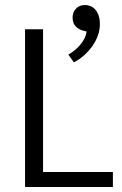

<svg xmlns="http://www.w3.org/2000/svg" viewBox="-20 -747 486 767"><path d="M80 -630H152V-60H431V0H80ZM315 -624Q298 -627 284 -640Q270 -653 270 -677Q270 -698 283.5 -712.5Q297 -727 320 -727Q330 -727 340.5 -723Q351 -719 359.5 -710Q368 -701 373.5 -686.5Q379 -672 379 -650Q379 -627 371 -605Q363 -583 349 -563Q335 -543 316 -526Q297 -509 275 -498L253 -529Q282 -545 302.5 -570.5Q323 -596 326 -621Z"/></svg>

Font: Mukta Light
Style: Regular
Weight: 300
Designer: Girish Dalvi and Yashodeep Gholap
Foundry: Ek Type
Version: Version 2.538;PS 1.002;hotconv 16.6.51;makeotf.lib2.5.65220;